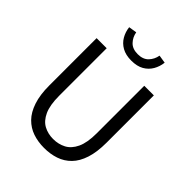

<svg xmlns="http://www.w3.org/2000/svg" viewBox="-236 -974 1117 1117"><g transform="rotate(45 322.5 -415.5)"><path d="M323 12Q272 12 229.5 -2.5Q187 -17 155 -49.5Q123 -82 105 -136Q87 -190 87 -267V-656H170V-265Q170 -188 190.5 -143.5Q211 -99 245.5 -80.5Q280 -62 323 -62Q366 -62 401.5 -80.5Q437 -99 458 -143.5Q479 -188 479 -265V-656H558V-267Q558 -190 540.5 -136Q523 -82 491 -49.5Q459 -17 416 -2.5Q373 12 323 12ZM322 -706Q276 -706 245 -723.5Q214 -741 197 -770.5Q180 -800 176 -835L226 -843Q232 -808 255.5 -783.5Q279 -759 322 -759Q365 -759 388.5 -783.5Q412 -808 418 -843L468 -835Q464 -800 447 -770.5Q430 -741 399.5 -723.5Q369 -706 322 -706Z"/></g></svg>

Font: Source Sans 3
Style: Regular
Weight: 400
Designer: Paul D. Hunt
Foundry: Adobe
Version: Version 3.046;hotconv 1.0.118;makeotfexe 2.5.65603